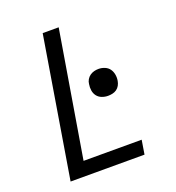

<svg xmlns="http://www.w3.org/2000/svg" viewBox="-133 -841 866 947"><g transform="rotate(-20 300.0 -367.5)"><path d="M76 0 197 -735H281L171 -74H476L464 0ZM395 -334Q378 -334 362.5 -340Q347 -346 337.5 -358.5Q328 -371 325.5 -387.5Q323 -404 326 -421Q327 -433 333.5 -444Q340 -455 350 -462Q360 -469 371.5 -472Q383 -475 395 -475Q412 -475 427.5 -468.5Q443 -462 452 -449.5Q461 -437 464 -420.5Q467 -404 464 -387Q462 -375 456 -364Q450 -353 440 -346Q430 -339 418 -336.5Q406 -334 395 -334Z"/></g></svg>

Font: Zed Sans Extended
Style: Italic
Weight: 400
Width: 7
Italic angle: -9°
Designer: Belleve Invis
Foundry: Belleve Invis
Version: Version 1.0.0; ttfautohint (v1.8.4)